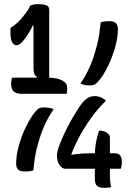

<svg xmlns="http://www.w3.org/2000/svg" viewBox="-20 -810 640 917"><path d="M364 -411Q380 -434 392.5 -457.5Q405 -481 414.5 -504.5Q424 -528 431.5 -552.5Q439 -577 445 -601.5Q451 -626 454.5 -651.5Q458 -677 461 -703Q465 -705 469.5 -706Q474 -707 479 -707.5Q484 -708 490 -708.5Q496 -709 503 -709Q524 -709 533.5 -699.5Q543 -690 543 -669Q543 -652 540 -631Q537 -610 530.5 -587Q524 -564 515.5 -540.5Q507 -517 496 -494.5Q485 -472 473 -453Q461 -434 448 -420Q439 -409 430 -405.5Q421 -402 408 -402Q399 -402 391 -403Q383 -404 377 -406Q371 -408 364 -411ZM236 -288Q220 -265 207.5 -241.5Q195 -218 185.5 -194.5Q176 -171 168.5 -147Q161 -123 155 -98.5Q149 -74 145.5 -48.5Q142 -23 139 4Q135 5 130.5 6Q126 7 121 8Q116 9 110 9Q104 9 97 9Q76 9 66.5 -0.5Q57 -10 57 -30Q57 -47 60 -68Q63 -89 69.5 -112.5Q76 -136 84.5 -159Q93 -182 104 -204.5Q115 -227 127 -246.5Q139 -266 152 -280Q161 -291 169 -294Q177 -297 191 -297Q200 -297 208 -296Q216 -295 223 -293.5Q230 -292 236 -288ZM38 -439H207Q253 -439 277 -426Q301 -413 301 -392Q301 -389 301 -384.5Q301 -380 300.5 -376Q300 -372 299.5 -368.5Q299 -365 298 -362H83Q56 -362 44.5 -374.5Q33 -387 33 -410Q33 -415 33.5 -419Q34 -423 34.5 -426.5Q35 -430 36 -433.5Q37 -437 38 -439ZM215 -416H152L156 -443Q150 -447 146.5 -452Q143 -457 141.5 -465.5Q140 -474 140 -487Q140 -496 140 -516.5Q140 -537 140 -564Q140 -591 140 -619Q140 -647 140 -672Q140 -697 140 -714L153 -688H123L145 -709Q139 -693 131.5 -678Q124 -663 115 -649Q106 -635 96 -621Q87 -610 78 -602Q69 -594 57 -594Q46 -594 38 -608Q30 -622 30 -656V-676Q45 -686 58 -697Q71 -708 82 -721Q94 -735 105.5 -750.5Q117 -766 125 -784Q130 -785 134.5 -786.5Q139 -788 144 -789Q149 -790 155 -790Q161 -790 167 -790Q187 -790 201 -785Q215 -780 215 -762Q215 -755 215 -729Q215 -703 215 -667Q215 -631 215 -591.5Q215 -552 215 -515.5Q215 -479 215 -452.5Q215 -426 215 -416ZM511 83Q507 84 503 85Q499 86 495 86.5Q491 87 486 87Q481 87 476 87Q455 87 444 78Q433 69 433 45V-61Q433 -77 434 -92.5Q435 -108 437.5 -123.5Q440 -139 444 -154.5Q448 -170 453 -186H457Q476 -186 490.5 -176Q505 -166 505 -153V29Q505 47 506.5 59.5Q508 72 511 83ZM557 -4H292Q276 -4 264 -22.5Q252 -41 252 -66V-70Q252 -82 258.5 -101.5Q265 -121 275.5 -146Q286 -171 299 -196.5Q312 -222 326 -246Q340 -270 352.5 -289.5Q365 -309 374 -320Q389 -337 402.5 -344Q416 -351 434 -351Q441 -351 447.5 -349.5Q454 -348 460.5 -345.5Q467 -343 473 -339.5Q479 -336 484 -332V-327Q467 -310 449 -289.5Q431 -269 414 -245Q397 -221 381.5 -196Q366 -171 352.5 -144.5Q339 -118 328.5 -93Q318 -68 311 -44L321 -102V-46L291 -64Q315 -70 337 -73Q359 -76 379.5 -77Q400 -78 421 -78H527Q547 -78 554.5 -66.5Q562 -55 562 -36Q562 -31 561.5 -27Q561 -23 560.5 -19Q560 -15 559 -11.5Q558 -8 557 -4Z"/></svg>

Font: Recursive Casual
Style: Regular
Weight: 400
Version: Version 1.047